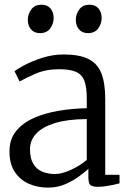

<svg xmlns="http://www.w3.org/2000/svg" viewBox="-20 -802 561 832"><path d="M188 11Q143.5 11 105.5 -5.5Q67.5 -22 44.2 -56.8Q21 -91.5 21 -146Q21 -198.5 49.8 -234Q78.5 -269.5 126.8 -290.8Q175 -312 234.5 -322Q294 -332 356 -333V-375Q356 -424.5 345.5 -452Q335 -479.5 309 -490.8Q283 -502 236 -502Q177.5 -502 133.2 -482.2Q89 -462.5 65 -449L43 -493Q52 -501.5 84.5 -519Q117 -536.5 162.5 -551.2Q208 -566 256 -566Q322.5 -566 362 -547Q401.5 -528 418.8 -485.5Q436 -443 436 -373V-44.5H498V-7.5Q487 -4.5 471 -1Q455 2.5 437.5 5Q420 7.5 405 7.5Q383.5 7.5 373.2 1Q363 -5.5 363 -34.5V-70Q350.5 -59 325.2 -39.8Q300 -20.5 265 -4.8Q230 11 188 11ZM218 -48Q248 -48 287 -65.8Q326 -83.5 356 -109V-286Q273 -285.5 218.5 -268.8Q164 -252 137 -223Q110 -194 110 -156Q110 -116 124.2 -92.2Q138.5 -68.5 163 -58.2Q187.5 -48 218 -48ZM152.5 -658.5Q128 -658.5 114.2 -675Q100.5 -691.5 100.5 -716Q100.5 -740.5 115.5 -761Q130.5 -781.5 159.5 -781.5H160.5Q185.5 -781.5 199 -765Q212.5 -748.5 212.5 -724Q212.5 -699.5 197.8 -679Q183 -658.5 153.5 -658.5ZM360.5 -658.5Q336 -658.5 322.2 -675Q308.5 -691.5 308.5 -716Q308.5 -740.5 323.5 -761Q338.5 -781.5 367.5 -781.5H368.5Q393.5 -781.5 407 -765Q420.5 -748.5 420.5 -724Q420.5 -699.5 405.8 -679Q391 -658.5 361.5 -658.5Z"/></svg>

Font: Merriweather Light 18pt Light
Style: Regular
Weight: 300
Version: Version 2.100